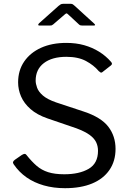

<svg xmlns="http://www.w3.org/2000/svg" viewBox="-20 -977 681 1007"><path d="M498 -604Q472 -635 431 -657Q390 -679 328 -679Q253 -679 210 -646Q167 -613 167 -554Q167 -538 174.5 -517Q182 -496 205 -476Q228 -456 274 -440L419 -392Q510 -362 548 -312.5Q586 -263 586 -196Q586 -132 554 -85.5Q522 -39 463 -14.5Q404 10 321 10Q261 10 210 -4.5Q159 -19 119.5 -46.5Q80 -74 52 -115Q47 -122 48.5 -127.5Q50 -133 58 -139L94 -164Q104 -170 109.5 -170Q115 -170 119 -164Q146 -130 172 -107.5Q198 -85 232.5 -74Q267 -63 317 -63Q396 -63 445 -91.5Q494 -120 494 -186Q494 -211 484 -231.5Q474 -252 450 -269.5Q426 -287 381 -304L229 -356Q174 -375 140 -405Q106 -435 90.5 -471Q75 -507 75 -545Q75 -608 107 -654.5Q139 -701 195.5 -726.5Q252 -752 328 -752Q379 -752 421.5 -740Q464 -728 499.5 -706Q535 -684 562 -653Q566 -649 567 -644Q568 -639 562 -634L516 -598Q511 -595 508 -596.5Q505 -598 498 -604ZM394 -849 340 -899Q332 -907 329 -907Q326 -907 317 -899L259 -849Q254 -845 251 -844Q248 -843 241 -843H187Q181 -843 180.5 -846.5Q180 -850 185 -855L287 -946Q293 -951 298 -954Q303 -957 312 -957H351Q359 -957 363 -953.5Q367 -950 371 -947L472 -855Q486 -843 471 -843H412Q407 -843 402.5 -844Q398 -845 394 -849Z"/></svg>

Font: Libre Franklin Thin
Style: Regular
Weight: 400
Version: Version 3.000